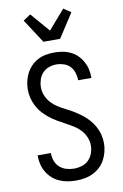

<svg xmlns="http://www.w3.org/2000/svg" viewBox="-106 -1043 711 1110"><g transform="rotate(-10 250.0 -488.0)"><path d="M249 8Q224 8 199.5 4Q175 0 152 -10Q129 -20 110.5 -36.5Q92 -53 79 -74.5Q66 -96 60 -120.5Q54 -145 54 -170V-174H132V-171Q132 -148 140 -126.5Q148 -105 165 -90Q182 -75 204 -68.5Q226 -62 249 -62Q272 -62 295 -69Q318 -76 334.5 -92.5Q351 -109 359 -131.5Q367 -154 367 -178Q367 -203 356.5 -227.5Q346 -252 328 -270.5Q310 -289 288 -302.5Q266 -316 243.5 -328Q221 -340 198.5 -353Q176 -366 156 -382Q136 -398 118.5 -417Q101 -436 89 -459Q77 -482 70.5 -507Q64 -532 64 -558Q64 -582 69.5 -606.5Q75 -631 86.5 -653Q98 -675 115.5 -693Q133 -711 155 -722.5Q177 -734 201.5 -738.5Q226 -743 251 -743Q275 -743 299.5 -739Q324 -735 346 -724.5Q368 -714 385.5 -697Q403 -680 415 -658.5Q427 -637 432.5 -613Q438 -589 438 -565V-561H360V-564Q360 -585 353 -606.5Q346 -628 331 -643.5Q316 -659 294.5 -666Q273 -673 251 -673Q229 -673 207 -665Q185 -657 170 -640.5Q155 -624 148 -602Q141 -580 141 -558Q141 -532 151.5 -507.5Q162 -483 179.5 -464.5Q197 -446 219 -432.5Q241 -419 264 -407.5Q287 -396 309 -382.5Q331 -369 351.5 -353Q372 -337 389 -318Q406 -299 418.5 -276.5Q431 -254 437.5 -228.5Q444 -203 444 -178Q444 -152 438 -127.5Q432 -103 420 -80.5Q408 -58 389 -40.5Q370 -23 347.5 -12Q325 -1 299.5 3.5Q274 8 249 8ZM201 -815 110 -955 153 -984 250 -872 347 -984 390 -955 299 -815Z"/></g></svg>

Font: Iosevka Curly
Style: Regular
Weight: 400
Monospace: yes
Designer: Belleve Invis
Foundry: Belleve Invis
Version: Version 22.1.2; ttfautohint (v1.8.4)